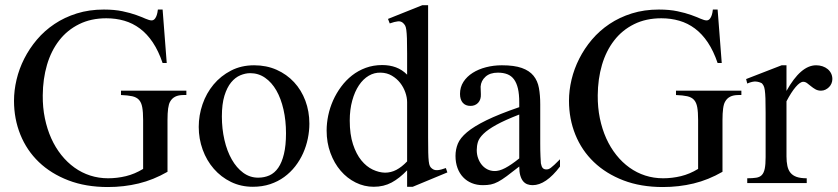

<svg xmlns="http://www.w3.org/2000/svg" viewBox="-20 -715 3273 750"><path d="M696.8 -343.8Q676.8 -343.8 664.1 -337.2Q651.4 -330.6 644.5 -317.9Q639.2 -309.1 636.7 -291Q634.3 -272.9 634.3 -246.1V-43.9Q579.1 -12.2 521.5 1.7Q463.9 15.6 401.4 15.6Q314.9 15.6 247.1 -10.5Q179.2 -36.6 131.8 -82Q84.5 -127.4 59.6 -189Q34.7 -250.5 34.7 -321.3Q34.7 -361.8 44.7 -404.1Q54.7 -446.3 74.7 -485.8Q94.7 -525.4 124.3 -560.3Q153.8 -595.2 192.9 -621.3Q231.9 -647.5 280.3 -662.6Q328.6 -677.7 385.7 -677.7Q427.2 -677.7 458.3 -671.1Q489.3 -664.6 511.7 -656.5Q534.2 -648.4 548.8 -641.8Q563.5 -635.3 572.8 -635.3Q575.7 -635.3 579.3 -637Q583 -638.7 586.4 -643.6Q589.8 -648.4 592.5 -656.5Q595.2 -664.6 596.7 -677.7H615.2L631.3 -468.8H615.2Q599.1 -516.1 576.9 -549.3Q554.7 -582.5 526.6 -603.5Q498.5 -624.5 465.6 -634Q432.6 -643.6 395.5 -643.6Q335.4 -643.6 289.1 -620.6Q242.7 -597.7 211.2 -557.1Q179.7 -516.6 163.6 -461.7Q147.5 -406.7 147 -342.8Q146.5 -295.4 155.3 -252.9Q164.1 -210.4 180.2 -174.6Q196.3 -138.7 219.5 -109.6Q242.7 -80.6 271 -60.3Q299.3 -40 332.5 -29.3Q365.7 -18.6 402.3 -18.6Q437.5 -18.6 471.9 -26.9Q506.3 -35.2 539.1 -55.2V-246.1Q539.1 -277.3 535.6 -296.1Q532.2 -314.9 522.7 -325.2Q513.2 -335.4 496.3 -339.1Q479.5 -342.8 452.6 -343.8V-360.8H708V-343.8Z M1188.5 -231.9Q1188.5 -203.1 1182.4 -173.6Q1176.3 -144 1164.1 -116.7Q1151.9 -89.4 1133.3 -65.4Q1114.7 -41.5 1090.3 -23.7Q1065.9 -5.9 1035.2 4.4Q1004.4 14.6 967.8 14.6Q920.9 14.6 882.1 -4.4Q843.3 -23.4 815.2 -55.7Q787.1 -87.9 771.7 -130.4Q756.3 -172.9 756.3 -219.2Q756.3 -264.6 771.2 -307.9Q786.1 -351.1 814.2 -384.8Q842.3 -418.5 882.3 -439.2Q922.4 -460 972.7 -460Q1021 -460 1060.5 -442.4Q1100.1 -424.8 1128.7 -394Q1157.2 -363.3 1172.9 -321.5Q1188.5 -279.8 1188.5 -231.9ZM1097.2 -194.3Q1097.2 -244.1 1087.4 -287.1Q1077.6 -330.1 1059.6 -361.6Q1041.5 -393.1 1015.6 -411.1Q989.7 -429.2 957.5 -429.2Q938.5 -429.2 918.7 -420.9Q898.9 -412.6 882.8 -393.1Q866.7 -373.5 856.7 -341.1Q846.7 -308.6 846.7 -259.8Q846.7 -211.9 856.7 -168.5Q866.7 -125 885.3 -92.3Q903.8 -59.6 929.9 -40.3Q956.1 -21 988.3 -21Q1012.7 -21 1032.7 -30Q1052.7 -39.1 1066.9 -59.6Q1081.1 -80.1 1089.1 -113.3Q1097.2 -146.5 1097.2 -194.3Z M1592.3 14.6H1570.3V-49.8Q1540.5 -18.6 1509.8 -2Q1479 14.6 1439.9 14.6Q1402.8 14.6 1369.4 -2Q1335.9 -18.6 1310.8 -47.9Q1285.6 -77.1 1270.8 -117.4Q1255.9 -157.7 1255.9 -205.1Q1255.9 -233.9 1262.2 -264.2Q1268.6 -294.4 1281.2 -322.8Q1293.9 -351.1 1312.5 -376.2Q1331.1 -401.4 1355 -420.2Q1378.9 -439 1408.7 -450Q1438.5 -460.9 1473.1 -460.9Q1502.4 -460.9 1526.6 -451.9Q1550.8 -442.9 1570.3 -423.3V-506.3Q1570.3 -543.5 1569.6 -564.9Q1568.8 -586.4 1567.1 -598.4Q1565.4 -610.4 1562.5 -615.2Q1559.6 -620.1 1555.2 -624.5Q1546.9 -632.8 1534.4 -631.6Q1522 -630.4 1502.4 -623.5L1495.6 -641.1L1629.9 -694.8H1652.3V-177.2Q1652.3 -141.1 1652.8 -119.4Q1653.3 -97.7 1654.8 -85Q1656.2 -72.3 1659.2 -66.4Q1662.1 -60.5 1667.5 -56.6Q1676.3 -49.3 1689.2 -50.3Q1702.1 -51.3 1721.7 -58.6L1727.5 -41.5ZM1570.3 -315.9Q1570.3 -334.5 1563.2 -354.5Q1556.2 -374.5 1543 -391.4Q1529.8 -408.2 1510.7 -419.4Q1491.7 -430.7 1467.3 -431.2Q1442.4 -432.1 1420.4 -419.2Q1398.4 -406.2 1382.1 -381.8Q1365.7 -357.4 1356 -322.3Q1346.2 -287.1 1346.2 -244.1Q1346.2 -189.9 1358.9 -151.4Q1371.6 -112.8 1391.6 -88.4Q1411.6 -64 1436 -52.5Q1460.4 -41 1483.9 -40.5Q1507.3 -40.5 1528.3 -51.5Q1549.3 -62.5 1570.3 -84.5Z M2167.5 -64.5Q2112.3 8.3 2060.5 8.3Q2049.8 8.3 2040.3 4.9Q2030.8 1.5 2023.7 -6.8Q2016.6 -15.1 2012.5 -29.1Q2008.3 -43 2008.3 -64.5Q1979 -41.5 1959.7 -27.1Q1940.4 -12.7 1925.5 -4.9Q1910.6 2.9 1897.2 5.6Q1883.8 8.3 1866.2 8.3Q1842.3 8.3 1822.8 0.2Q1803.2 -7.8 1789.1 -22.7Q1774.9 -37.6 1767.1 -58.8Q1759.3 -80.1 1759.3 -106Q1759.3 -130.9 1768.3 -153.3Q1777.3 -175.8 1804.2 -198.5Q1831.1 -221.2 1879.9 -245.1Q1928.7 -269 2008.3 -296.4V-314.9Q2008.3 -347.2 2003.2 -369.1Q1998 -391.1 1987.8 -405Q1977.5 -418.9 1961.9 -425Q1946.3 -431.2 1924.8 -431.2Q1894 -431.2 1876.5 -415.3Q1858.9 -399.4 1857.4 -376.5L1858.4 -347.2Q1859.4 -326.2 1847.9 -313.7Q1836.4 -301.3 1817.9 -301.3Q1798.3 -301.3 1787.6 -313.7Q1776.9 -326.2 1776.9 -348.1Q1776.9 -374.5 1790.3 -395.3Q1803.7 -416 1826.4 -430.4Q1849.1 -444.8 1878.7 -452.4Q1908.2 -460 1940.4 -460Q1988.8 -460 2018.3 -449.5Q2047.9 -439 2064 -419.2Q2080.1 -399.4 2085.2 -371.1Q2090.3 -342.8 2090.3 -307.6V-155.3Q2090.3 -124 2091.3 -104Q2092.3 -84 2092.8 -77.1Q2095.2 -64 2100.1 -58.6Q2105 -53.2 2114.3 -53.2Q2118.7 -53.2 2122.6 -54.4Q2126.5 -55.7 2131.8 -59.6Q2137.2 -63.5 2145.5 -71.3Q2153.8 -79.1 2167.5 -92.8ZM2008.3 -267.6Q1951.7 -245.6 1918.7 -227.3Q1885.7 -209 1868.7 -192.4Q1851.6 -175.8 1846.9 -160.4Q1842.3 -145 1842.3 -128.9Q1842.3 -111.3 1847.7 -96.7Q1853 -82 1862.1 -71Q1871.1 -60.1 1883.5 -53.7Q1896 -47.4 1910.2 -46.9Q1929.2 -45.9 1953.4 -58.6Q1977.5 -71.3 2008.3 -96.2Z M2864.7 -343.8Q2844.7 -343.8 2832 -337.2Q2819.3 -330.6 2812.5 -317.9Q2807.1 -309.1 2804.7 -291Q2802.2 -272.9 2802.2 -246.1V-43.9Q2747.1 -12.2 2689.5 1.7Q2631.8 15.6 2569.3 15.6Q2482.9 15.6 2415 -10.5Q2347.2 -36.6 2299.8 -82Q2252.4 -127.4 2227.5 -189Q2202.6 -250.5 2202.6 -321.3Q2202.6 -361.8 2212.6 -404.1Q2222.7 -446.3 2242.7 -485.8Q2262.7 -525.4 2292.2 -560.3Q2321.8 -595.2 2360.8 -621.3Q2399.9 -647.5 2448.2 -662.6Q2496.6 -677.7 2553.7 -677.7Q2595.2 -677.7 2626.2 -671.1Q2657.2 -664.6 2679.7 -656.5Q2702.1 -648.4 2716.8 -641.8Q2731.4 -635.3 2740.7 -635.3Q2743.7 -635.3 2747.3 -637Q2751 -638.7 2754.4 -643.6Q2757.8 -648.4 2760.5 -656.5Q2763.2 -664.6 2764.6 -677.7H2783.2L2799.3 -468.8H2783.2Q2767.1 -516.1 2744.9 -549.3Q2722.7 -582.5 2694.6 -603.5Q2666.5 -624.5 2633.5 -634Q2600.6 -643.6 2563.5 -643.6Q2503.4 -643.6 2457 -620.6Q2410.6 -597.7 2379.2 -557.1Q2347.7 -516.6 2331.5 -461.7Q2315.4 -406.7 2314.9 -342.8Q2314.5 -295.4 2323.2 -252.9Q2332 -210.4 2348.1 -174.6Q2364.3 -138.7 2387.5 -109.6Q2410.6 -80.6 2439 -60.3Q2467.3 -40 2500.5 -29.3Q2533.7 -18.6 2570.3 -18.6Q2605.5 -18.6 2639.9 -26.9Q2674.3 -35.2 2707 -55.2V-246.1Q2707 -277.3 2703.6 -296.1Q2700.2 -314.9 2690.7 -325.2Q2681.2 -335.4 2664.3 -339.1Q2647.5 -342.8 2620.6 -343.8V-360.8H2876V-343.8Z M3231.4 -406.2Q3231.4 -397.5 3228 -389.2Q3224.6 -380.9 3218.5 -374.8Q3212.4 -368.7 3204.3 -364.7Q3196.3 -360.8 3187 -360.8Q3174.8 -360.8 3165.3 -366.2Q3155.8 -371.6 3147.9 -378.2Q3140.1 -384.8 3132.8 -390.1Q3125.5 -395.5 3117.7 -395.5Q3105.5 -395.5 3088.1 -375.2Q3070.8 -355 3052.2 -319.3V-104Q3052.2 -83 3055.7 -66.9Q3059.1 -50.8 3067.9 -40Q3076.7 -29.3 3092 -23.9Q3107.4 -18.6 3131.3 -18.6V0H2898.9V-18.6Q2919.9 -18.6 2933.8 -20.8Q2947.8 -22.9 2955.8 -31.2Q2963.9 -39.6 2967.3 -56.2Q2970.7 -72.8 2970.7 -101.1V-274.4Q2970.7 -309.6 2970 -330.3Q2969.2 -351.1 2967.5 -362.8Q2965.8 -374.5 2962.9 -379.9Q2960 -385.3 2956.1 -389.6Q2945.3 -395.5 2932.4 -396.5Q2919.4 -397.5 2898.9 -388.7L2894.5 -406.2L3033.2 -460H3052.2V-359.9Q3107.9 -460 3168 -460Q3181.2 -460 3192.9 -456.1Q3204.6 -452.1 3213.1 -445.1Q3221.7 -438 3226.6 -428Q3231.4 -418 3231.4 -406.2Z"/></svg>

Font: GodaGr
Style: Regular
Weight: 400
Version: 1.0.0